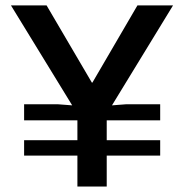

<svg xmlns="http://www.w3.org/2000/svg" viewBox="-20 -680 671 700"><path d="M149.9 -660.2 314.9 -378.9H316.9L481 -660.2H610.8L388.2 -295.9L439 -299.8H564V-241.2H369.1V-168.9H564V-112.8H369.1V0H262.2V-112.8H67.9V-168.9H262.2V-241.2H67.9V-299.8H191.9L243.2 -295.9L20 -660.2Z"/></svg>

Font: Human Sans Medium
Style: Regular
Weight: 500
Designer: Tim Radville
Foundry: Continuum
Version: Version 1.000;FEAKit 1.0